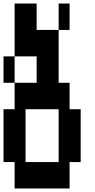

<svg xmlns="http://www.w3.org/2000/svg" viewBox="-20 -1050 540 1090"><path d="M438 -430V-130H375V20H63V-130H0V-430H63V-580H0V-730H63V-580H188V-730H63V-1030H188V-880H313V-580H375V-430ZM375 -880H313V-1030H375ZM313 -430H125V-130H313Z"/></svg>

Font: 2P VHS
Style: Regular
Weight: 400
Designer: CodeMan38
Foundry: CodeMan38
Version: Version 3.000